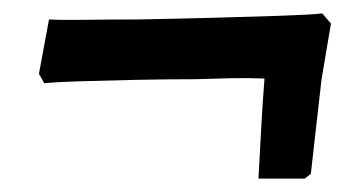

<svg xmlns="http://www.w3.org/2000/svg" viewBox="-20 -354 540 286"><path d="M434 -88H365Q367 -123 369 -161.5Q371 -200 374 -237Q350 -238 324 -237.5Q298 -237 270 -236Q224 -236 180 -235Q136 -234 101 -233Q66 -232 46 -230L38 -244L53 -325Q74 -324 109 -324.5Q144 -325 185 -325Q240 -326 296.5 -327.5Q353 -329 397.5 -330.5Q442 -332 460 -334L473 -319L459 -236Q454 -191 449.5 -152.5Q445 -114 443 -95Z"/></svg>

Font: Labrada ExtraBold
Style: Italic
Weight: 800
Italic angle: -7°
Designer: Mercedes Jáuregui
Foundry: Omnibus-Type Team
Version: Version 1.000; ttfautohint (v1.8.4.7-5d5b)